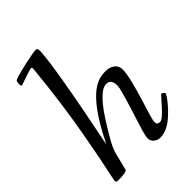

<svg xmlns="http://www.w3.org/2000/svg" viewBox="-201 -772 870 870"><g transform="rotate(-45 234.0 -336.5)"><path d="M337.9 -66.9Q337.9 -48.1 356 -48.1Q372.3 -48.1 410.6 -91.6Q449 -135 450.9 -135Q454.8 -135 460.4 -130.4Q466.1 -125.7 466.1 -122.4Q466.1 -119.1 457.4 -106Q448.7 -92.8 432.7 -74.5Q416.7 -56.2 397.5 -38.8Q351.3 2.9 308.1 2.9Q289.6 2.9 276.7 -8.4Q263.9 -19.8 263.9 -36Q263.9 -52.2 282.2 -108.9Q336.9 -279.5 336.9 -301.3Q336.9 -343 305.9 -343Q254.9 -343 168 -197Q165.5 -192.9 157.2 -179.1Q148.9 -165.3 145.8 -159.7Q142.6 -154.1 136.1 -142.5Q129.6 -130.9 126.5 -123.8Q117.2 -103 114 -90.1L93 -6.1Q89.8 4.9 33 4.9Q22 4.9 22 -6.1Q22 -8.5 28.8 -39.8Q35.6 -71 46.9 -127.6Q58.1 -184.1 70.8 -254.9Q101.1 -422.9 120.1 -618.9Q122.1 -634 116 -634Q105.5 -634 69.5 -621Q33.4 -607.9 32 -607.9Q25.9 -607.9 25.9 -624.1Q25.9 -640.4 34.9 -644Q65.2 -654.5 118.8 -666.3Q172.4 -678 190.9 -678Q200 -678 200 -659.9Q194.3 -552 112.1 -147.9Q212.4 -353.8 302.5 -380.4Q321.5 -386 345.7 -386Q369.9 -386 387.5 -373.2Q405 -360.4 405 -336.4Q405 -312.5 394.5 -269.2Q384 -225.8 371.6 -186.3Q337.9 -80.6 337.9 -66.9Z"/></g></svg>

Font: Fanwood Text
Style: Italic
Weight: 400
Italic angle: -9°
Version: Version 1.101